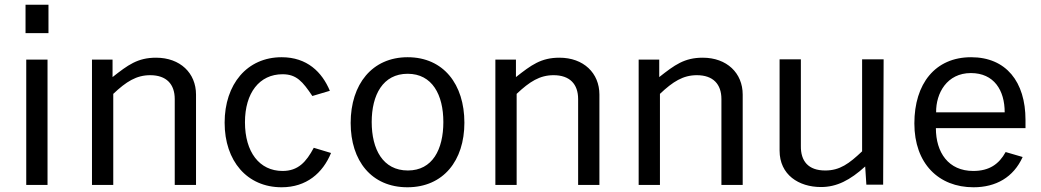

<svg xmlns="http://www.w3.org/2000/svg" viewBox="-20 -782 4403 812"><path d="M91 -530V0H181V-530ZM88 -762V-642H185V-762Z M459 0V-385C514 -437 557 -464 615 -464C684 -464 719 -426 719 -363V0H809V-382C809 -473 742 -538 640 -538C562 -538 521 -507 456 -456V-530H369V0Z M1171 -540C1025 -540 930 -426 930 -263C930 -101 1025 10 1171 10C1276 10 1345 -50 1380 -135L1307 -157C1275 -97 1241 -59 1175 -59C1077 -59 1016 -139 1016 -265C1016 -389 1077 -468 1175 -468C1234 -468 1260 -437 1301 -376L1375 -398C1342 -477 1279 -540 1171 -540Z M1703 10C1855 10 1944 -103 1944 -263C1944 -425 1856 -540 1704 -540C1554 -540 1463 -426 1463 -262C1463 -102 1551 10 1703 10ZM1705 -61C1599 -61 1552 -151 1552 -266C1552 -380 1599 -470 1704 -470C1808 -470 1855 -381 1855 -266C1855 -150 1809 -61 1705 -61Z M2165 0V-385C2220 -437 2263 -464 2321 -464C2390 -464 2425 -426 2425 -363V0H2515V-382C2515 -473 2448 -538 2346 -538C2268 -538 2227 -507 2162 -456V-530H2075V0Z M2771 0V-385C2826 -437 2869 -464 2927 -464C2996 -464 3031 -426 3031 -363V0H3121V-382C3121 -473 3054 -538 2952 -538C2874 -538 2833 -507 2768 -456V-530H2681V0Z M3452 9C3519 9 3575 -20 3639 -78L3644 -1H3715L3717 -531H3626V-142C3571 -90 3532 -61 3470 -61C3398 -61 3366 -101 3367 -165V-531H3277V-145C3277 -43 3358 9 3452 9Z M4317 -240V-275C4317 -436 4235 -540 4087 -540C3935 -540 3847 -428 3847 -260C3847 -90 3950 10 4097 10C4192 10 4266 -32 4305 -118L4233 -139C4205 -88 4164 -59 4096 -59C3991 -59 3938 -137 3938 -240ZM3939 -307C3938 -388 3985 -473 4086 -473C4184 -473 4229 -400 4229 -307Z"/></svg>

Font: Cheyenne Sans
Style: Regular
Weight: 400
Designer: The Public Sans project authors (U.S. Web Design System), Libre Franklin designed by Pablo Impallari and Rodrigo Fuenzal
Foundry: The Cheyenne Sans Project Authors
Version: Version 2.007